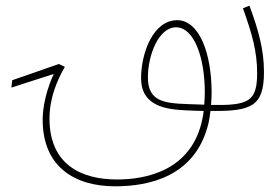

<svg xmlns="http://www.w3.org/2000/svg" viewBox="-20 -383 968 675"><path d="M636 5C658 6 678 7 696 7C695 16 694 25 692 33C655 220 489 248 391 248C269 248 154 198 154 34C154 -40 182 -103 208 -148L187 -158L23 -101L20 -75L169 -123C132 -43 130 21 130 38C130 203 242 272 385 272C502 272 668 239 713 50C716 37 718 23 720 7C865 9 908 -10 908 -130C908 -208 889 -276 857 -363L834 -354C867 -262 884 -201 884 -126C884 -25 853 -12 722 -14C723 -28 724 -43 724 -57C724 -197 680 -312 603 -312C518 -312 476 -196 476 -108C476 -10 563 2 636 5ZM640 -17C554 -20 500 -28 500 -111C500 -190 538 -287 599 -287C661 -287 700 -184 700 -58C700 -44 699 -29 698 -15C680 -16 661 -16 640 -17Z"/></svg>

Font: Noto Sans Arabic UI XCn Th
Style: Regular
Weight: 100
Width: 2
Designer: Monotype Design Team, Nadine Chahine and Nizar Qandah
Foundry: Monotype Imaging Inc.
Version: Version 2.010